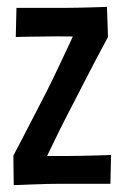

<svg xmlns="http://www.w3.org/2000/svg" viewBox="-20 -536 356 560"><path d="M85 -10 19 -82Q33 -109 48 -137.5Q63 -166 79.5 -198.5Q96 -231 116 -269Q134 -305 151 -341Q168 -377 186 -415.5Q204 -454 223 -496L295 -428Q278 -397 261.5 -365.5Q245 -334 228 -301Q211 -268 192 -231Q171 -191 152.5 -153.5Q134 -116 117 -80.5Q100 -45 85 -10ZM20 4 19 -82Q19 -82 36.5 -82Q54 -82 80 -81.5Q106 -81 132.5 -81Q159 -81 176 -81Q194 -81 216 -81.5Q238 -82 258 -82.5Q278 -83 291 -83.5Q304 -84 304 -84L302 0Q302 0 287.5 0Q273 0 250.5 0Q228 0 204 0Q180 0 161 0Q142 0 118.5 0.5Q95 1 72.5 2Q50 3 35 3.5Q20 4 20 4ZM26 -428 28 -513Q28 -513 42 -513Q56 -513 77.5 -513Q99 -513 122.5 -513Q146 -513 165 -513Q184 -513 206 -513.5Q228 -514 247.5 -514.5Q267 -515 279.5 -515.5Q292 -516 292 -516L295 -428Q295 -428 280 -428.5Q265 -429 241 -429Q217 -429 192.5 -429.5Q168 -430 149 -430Q131 -430 109.5 -429.5Q88 -429 69 -429Q50 -429 38 -428.5Q26 -428 26 -428Z"/></svg>

Font: Truculenta SemiBold
Style: Regular
Weight: 600
Version: Version 1.002